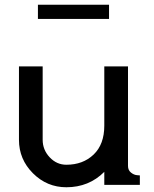

<svg xmlns="http://www.w3.org/2000/svg" viewBox="-20 -780 650 810"><path d="M60 -500H160V-190Q160 -148 189.5 -116.5Q219 -85 260 -85Q330 -85 375 -128Q420 -171 420 -250V-500H520V-80Q520 -62 532.5 -52Q545 -42 558 -41L570 -40V0H420V-55Q355 10 260 10Q178 10 119 -49Q60 -108 60 -190ZM140 -700V-760H440V-700Z"/></svg>

Font: Laverick
Style: Regular
Weight: 400
Designer: Daniel Pimley
Foundry: Daniel Pimley
Version: Version 1.000;PS 001.001;hotconv 1.0.56